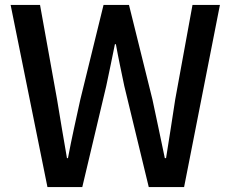

<svg xmlns="http://www.w3.org/2000/svg" viewBox="-20 -757 934 777"><path d="M172 0H313L410 -409C422 -467 434 -522 445 -578H449C459 -522 471 -467 483 -409L582 0H725L870 -737H759L689 -354C677 -276 665 -197 652 -117H647C630 -197 614 -276 597 -354L502 -737H399L305 -354C288 -276 270 -197 255 -117H251C237 -197 224 -275 211 -354L142 -737H23Z"/></svg>

Font: Noto Sans CJK HK Medium
Style: Regular
Weight: 500
Designer: Ryoko NISHIZUKA 西塚涼子 (kana, bopomofo & ideographs); Paul D. Hunt (Latin, Greek & Cyrillic); Sandoll Communications 산돌커뮤니
Foundry: Adobe
Version: Version 2.004;hotconv 1.0.118;makeotfexe 2.5.65603